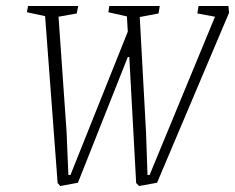

<svg xmlns="http://www.w3.org/2000/svg" viewBox="-20 -614 787 643"><path d="M747 -571 506 -2 446 9 436 -1 413 -423H408L241 -2L182 9L173 -1L131 -560L70 -573L74 -594H242L237 -569L176 -558L203 -172L209 -28H216L408 -508L405 -559L343 -573L346 -594H515L511 -569L448 -557L469 -172L474 -28H481L700 -558L641 -569L645 -594H745Z"/></svg>

Font: Grenze ExtraLight
Style: Italic
Weight: 275
Italic angle: -10°
Designer: Renata Polastri
Foundry: Omnibus-Type
Version: Version 1.002; ttfautohint (v1.8)